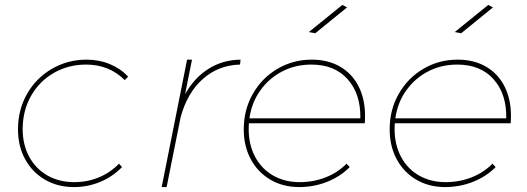

<svg xmlns="http://www.w3.org/2000/svg" viewBox="-20 -759 2140 779"><path d="M53 -234Q53 -314 90 -378.5Q127 -443 191 -480Q255 -517 331 -517Q382 -517 425.5 -499Q469 -481 500 -448L486 -434Q423 -497 329 -497Q258 -497 199 -463.5Q140 -430 106 -370Q72 -310 72 -235Q72 -172 98.5 -123Q125 -74 172.5 -47Q220 -20 282 -20Q335 -20 381.5 -39.5Q428 -59 463 -95L475 -81Q437 -42 386.5 -21Q336 0 280 0Q214 0 162.5 -30Q111 -60 82 -113Q53 -166 53 -234Z M956 -517 954 -497Q867 -495 803.5 -439Q740 -383 713 -284L656 0H636L739 -517H759L731 -377Q768 -443 825.5 -479.5Q883 -516 956 -517Z M1369 -739 1388 -729 1259 -624 1233 -629ZM990 -259Q989 -251 989 -235Q989 -172 1015 -123Q1041 -74 1088 -47Q1135 -20 1196 -20Q1252 -20 1301.5 -39.5Q1351 -59 1386 -95L1399 -81Q1360 -42 1306.5 -21Q1253 0 1194 0Q1128 0 1077 -30Q1026 -60 997.5 -113Q969 -166 969 -234Q969 -314 1006 -378.5Q1043 -443 1106 -480Q1169 -517 1245 -517Q1311 -517 1360 -488.5Q1409 -460 1435 -408.5Q1461 -357 1461 -291Q1461 -270 1460 -259ZM992 -279H1442Q1444 -377 1391 -437Q1338 -497 1243 -497Q1179 -497 1125.5 -469.5Q1072 -442 1036.5 -392.5Q1001 -343 992 -279Z M1961 -739 1980 -729 1851 -624 1825 -629ZM1582 -259Q1581 -251 1581 -235Q1581 -172 1607 -123Q1633 -74 1680 -47Q1727 -20 1788 -20Q1844 -20 1893.5 -39.5Q1943 -59 1978 -95L1991 -81Q1952 -42 1898.5 -21Q1845 0 1786 0Q1720 0 1669 -30Q1618 -60 1589.5 -113Q1561 -166 1561 -234Q1561 -314 1598 -378.5Q1635 -443 1698 -480Q1761 -517 1837 -517Q1903 -517 1952 -488.5Q2001 -460 2027 -408.5Q2053 -357 2053 -291Q2053 -270 2052 -259ZM1584 -279H2034Q2036 -377 1983 -437Q1930 -497 1835 -497Q1771 -497 1717.5 -469.5Q1664 -442 1628.5 -392.5Q1593 -343 1584 -279Z"/></svg>

Font: TypoPRO Montserrat
Style: Italic
Weight: 250
Italic angle: -11.3°
Designer: Julieta Ulanovsky
Foundry: Julieta Ulanovsky
Version: Version 6.001